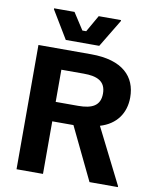

<svg xmlns="http://www.w3.org/2000/svg" viewBox="-92 -920 793 989"><g transform="rotate(10 304.0 -425.0)"><path d="M372.5 -700 460 -845V-850H343.3L293.3 -762.5H273.3L216.7 -850H110V-845L197.5 -700ZM201.7 0V-275H312.5L445 0H593.3V-5L447.5 -295C531.7 -320 575.8 -383.3 575.8 -465.8C575.8 -573.3 505 -650 339.2 -650H63.3V0ZM201.7 -545H319.2C390 -545 434.2 -525 434.2 -460.8C434.2 -397.5 391.7 -376.7 319.2 -376.7H201.7Z"/></g></svg>

Font: Familjen Grotesk
Style: Bold
Weight: 700
Designer: Anders Wikstroem, Jonas Baeckman, Matilda Gysing, Kristian Moeller
Foundry: Familjen STHLM AB
Version: Version 2.000